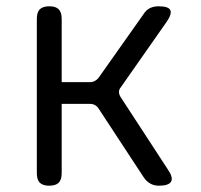

<svg xmlns="http://www.w3.org/2000/svg" viewBox="-20 -580 640 610"><path d="M136 10Q116 10 106.5 0.5Q97 -9 97 -30V-520Q97 -541 106.5 -550.5Q116 -560 137 -560Q157 -560 166.5 -550.5Q176 -541 176 -520V-319H265Q274 -319 281.5 -323Q289 -327 294 -334L436 -535Q444 -548 456 -554Q468 -560 484 -560Q515 -560 521 -548Q527 -536 509 -510L364 -303Q358 -296 358 -288Q358 -280 363 -272L513 -42Q531 -16 523.5 -3Q516 10 485 10Q470 10 458 3.5Q446 -3 437 -16L294 -234Q289 -242 282 -246Q275 -250 265 -250H176V-30Q176 -9 166.5 0.5Q157 10 136 10Z"/></svg>

Font: Maple Mono NL Light
Style: Regular
Weight: 300
Monospace: yes
Designer: subframe7536
Version: Version 7.000